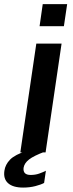

<svg xmlns="http://www.w3.org/2000/svg" viewBox="-64 -724 345 912"><path d="M32.5 0 108.5 -517H228.5L152.5 0ZM124 -599.5 139 -704.5H255L239.5 -599.5ZM46 167Q-2.5 167 -25.8 146Q-49 125 -43 86.5Q-39 58 -16.5 34.5Q6 11 65 -8.5L150 -4Q96.5 16 74 33.5Q51.5 51 48 73Q44 107 81.5 107Q104 107 122.2 100.5Q140.5 94 154 87L145.5 145Q131 153 104 160Q77 167 46 167Z"/></svg>

Font: Public Sans SemiBold
Style: Italic
Weight: 600
Italic angle: -8°
Designer: The Public Sans project authors (U.S. Web Design System). Libre Franklin designed by Pablo Impallari and Rodrigo Fuenzal
Version: Version 1.007; ttfautohint (v1.8.1) -l 8 -r 50 -G 200 -x 14 